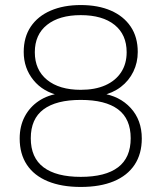

<svg xmlns="http://www.w3.org/2000/svg" viewBox="-20 -733 640 761"><path d="M300 8Q224 8 169.5 -14.5Q115 -37 86.5 -80Q58 -123 58 -184Q58 -233 78 -271Q98 -309 134 -333Q170 -357 218 -363V-354Q151 -368 112.5 -415.5Q74 -463 74 -527Q74 -586 102 -627.5Q130 -669 181 -691Q232 -713 300 -713Q369 -713 419.5 -691Q470 -669 498 -627.5Q526 -586 526 -527Q526 -485 508.5 -449Q491 -413 459 -388.5Q427 -364 382 -354V-363Q454 -353 498 -305Q542 -257 542 -184Q542 -123 513.5 -80Q485 -37 431 -14.5Q377 8 300 8ZM300 -32Q398 -32 448 -70Q498 -108 498 -185Q498 -262 448 -299.5Q398 -337 300 -337Q203 -337 152.5 -299.5Q102 -262 102 -185Q102 -108 152.5 -70Q203 -32 300 -32ZM300 -377Q357 -377 397.5 -395Q438 -413 460 -446.5Q482 -480 482 -526Q482 -596 434 -634.5Q386 -673 300 -673Q215 -673 166.5 -634.5Q118 -596 118 -526Q118 -456 166.5 -416.5Q215 -377 300 -377Z"/></svg>

Font: Nunito ExtraLight
Style: Regular
Weight: 200
Designer: Vernon Adams
Foundry: Vernon Adams
Version: Version 3.602;April 4, 2023;FontCreator 14.0.0.2856 64-bit